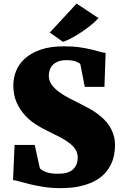

<svg xmlns="http://www.w3.org/2000/svg" viewBox="-20 -1003 656 1035"><path d="M58.6 -221.7H167L194.8 -96.2Q202.6 -85.4 227.1 -75.9Q251.5 -66.4 293.5 -66.4Q348.6 -66.4 373.8 -90.1Q398.9 -113.8 398.9 -153.8Q398.9 -176.8 387.9 -195.3Q377 -213.9 355.7 -230.5Q334.5 -247.1 304 -263.2Q273.4 -279.3 234.9 -297.9Q207 -311 175 -331.1Q143.1 -351.1 115.7 -380.4Q88.4 -409.7 70.1 -449.7Q51.8 -489.7 51.8 -543Q51.8 -582.5 66.7 -620.1Q81.5 -657.7 114.3 -687.5Q147 -717.3 199.2 -735.4Q251.5 -753.4 326.2 -753.4Q373 -753.4 409.7 -748Q446.3 -742.7 473.6 -736.1Q501 -729.5 519.5 -723.9Q538.1 -718.3 549.3 -717.8L543 -534.7H437L413.1 -657.2Q408.2 -664.6 388.4 -671.6Q368.7 -678.7 337.9 -678.7Q311 -678.7 293 -671.4Q274.9 -664.1 263.9 -652.3Q252.9 -640.6 248 -625.7Q243.2 -610.8 243.2 -595.7Q243.2 -568.4 258.3 -546.9Q273.4 -525.4 298.6 -507.1Q323.7 -488.8 356 -472.2Q388.2 -455.6 422.4 -438.5Q440.4 -429.7 460.7 -418.5Q481 -407.2 500.7 -393.1Q520.5 -378.9 538.6 -361.6Q556.6 -344.2 570.3 -322.8Q584 -301.3 592 -275.6Q600.1 -250 600.1 -219.2Q600.1 -195.3 595.2 -168.9Q590.3 -142.6 578.1 -116.9Q565.9 -91.3 544.7 -68.1Q523.4 -44.9 490.7 -27.3Q458 -9.8 412.6 0.7Q367.2 11.2 306.2 11.2Q258.8 11.2 217.5 4.9Q176.3 -1.5 143.3 -9.5Q110.4 -17.6 86.7 -24.4Q63 -31.2 50.3 -32.2ZM248.5 -827.6 392.6 -983.4H393.1L511.2 -905.3Q487.8 -880.9 459.7 -859.1Q431.6 -837.4 404.5 -820.3Q377.4 -803.2 354.7 -792.2Q332 -781.2 319.3 -777.8H318.8Z"/></svg>

Font: Merriweather UltraBold
Style: Regular
Weight: 900
Designer: Eben Sorkin ( sorkintype@gmail.com )
Foundry: Eben Sorkin
Version: Version 1.570; ttfautohint (v1.3) -l 8 -r 32 -G 0 -x 0 -H 60